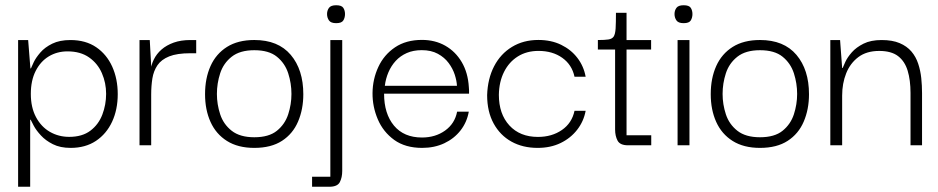

<svg xmlns="http://www.w3.org/2000/svg" viewBox="-20 -560 3617 740"><path d="M252.2 10Q212 10 183.9 -4.2Q155.8 -18.3 137.7 -38Q119.5 -57.7 110.2 -75.2Q100.8 -92.7 98.3 -98.5H96.3V159.8H49.8V-405.7H88.5L97.2 -296.3H99.2Q101.7 -303 110 -320.3Q118.3 -337.7 135.6 -357.7Q152.8 -377.7 181.4 -391.7Q210 -405.7 251.3 -405.7Q310.2 -405.7 350.8 -378Q391.3 -350.3 412.6 -303.1Q433.8 -255.8 433.8 -197.2Q433.8 -137.8 412.1 -90.9Q390.3 -44 349.8 -17Q309.2 10 252.2 10ZM246.8 -32.5Q297 -32.5 328.5 -56.4Q360 -80.3 374.5 -118.5Q389 -156.7 389 -198.2Q389 -240.5 372.8 -277.8Q356.7 -315.2 323.5 -338.6Q290.3 -362 240.2 -362Q200.2 -362 168.2 -342.8Q136.2 -323.5 117.5 -286.6Q98.8 -249.7 98.8 -198.2Q98.8 -145.8 118.8 -108.5Q138.7 -71.2 172.3 -51.8Q206 -32.5 246.8 -32.5Z M517.7 0V-405.7H557.2L563.7 -288.8L562.7 -202.2V0ZM562.7 -195.8 559.7 -283.8Q562 -308.5 572.7 -330.4Q583.3 -352.3 602.5 -369.1Q621.7 -385.8 649.5 -395.8Q677.3 -405.7 713.8 -405.7H736.2V-354.8H713.7Q662.5 -354.8 632.2 -342.7Q601.8 -330.5 586.9 -308.6Q572 -286.7 567.3 -257.7Q562.7 -228.7 562.7 -195.8Z M960.1 10Q897.2 10 854.8 -16.7Q812.5 -43.3 791.4 -90.1Q770.3 -136.8 770.3 -197Q770.3 -258.2 791.4 -305.4Q812.5 -352.5 854.9 -379.2Q897.2 -405.8 960.2 -405.8Q1052.2 -405.8 1100.6 -348.6Q1149 -291.3 1149 -196.9Q1149 -138.7 1128.8 -91.5Q1108.7 -44.3 1066.9 -17.2Q1025.1 10 960.1 10ZM960.1 -31Q1016.3 -31 1047.2 -56Q1078.2 -81 1090.8 -119.5Q1103.3 -158 1103.3 -197.9Q1103.3 -238.7 1090.8 -277.5Q1078.2 -316.3 1047.2 -341.4Q1016.3 -366.5 960.1 -366.5Q904.8 -366.5 873 -341.4Q841.2 -316.3 828.6 -277.5Q816 -238.7 816 -197.9Q816 -158 828.6 -119.5Q841.2 -81 873 -56Q904.8 -31 960.1 -31Z M1275.7 -470.7Q1255.3 -470.7 1247.9 -481.3Q1240.5 -492 1240.5 -505.8Q1240.5 -519.5 1247.9 -529.7Q1255.3 -539.8 1275.7 -539.8Q1296.8 -539.8 1303.2 -529.7Q1309.7 -519.5 1309.7 -505.8Q1309.7 -492 1303.2 -481.3Q1296.8 -470.7 1275.7 -470.7ZM1253.2 -405.7H1299V99Q1299 123.8 1289.8 141.8Q1280.7 159.8 1249 159.8H1182.8V121.2H1253.2Z M1607 10Q1542 10 1499.3 -20.8Q1456.7 -51.7 1436 -100.4Q1415.3 -149.2 1415.8 -201.2Q1416.3 -255 1438.2 -302Q1460 -349 1502.5 -377.6Q1545 -406.2 1606.2 -406.2Q1656.8 -406.2 1696.2 -383.8Q1735.7 -361.3 1759.7 -320.5Q1783.7 -279.7 1787 -224.2Q1787.8 -219.2 1787.8 -212Q1787.8 -204.8 1787.8 -199H1460.3Q1460.3 -121.7 1498.5 -75.8Q1536.7 -30 1606.5 -30Q1658 -30 1695.5 -56.8Q1733 -83.7 1741.8 -129.7H1786.8Q1779.7 -89 1755 -57.3Q1730.3 -25.7 1692.3 -7.8Q1654.3 10 1607 10ZM1463.2 -229.2H1741.2Q1740.3 -248.3 1732.8 -271.9Q1725.2 -295.5 1709.2 -317.1Q1693.2 -338.7 1667.5 -352.7Q1641.8 -366.7 1605.7 -366.7Q1572.8 -366.7 1547.8 -355.6Q1522.8 -344.5 1505.2 -325.4Q1487.7 -306.3 1477.1 -281.5Q1466.5 -256.7 1463.2 -229.2Z M2052 10Q1994.8 10 1951.2 -14.2Q1907.5 -38.5 1882.5 -84.2Q1857.5 -130 1857.5 -193.3Q1859.5 -256.5 1884.3 -304.5Q1909.2 -352.5 1953.2 -379.2Q1997.2 -406 2054.7 -406Q2104.7 -406 2142.8 -387.3Q2181 -368.7 2205.3 -336.9Q2229.7 -305.2 2237.2 -264.2H2194.3Q2184.3 -310.7 2147 -337.2Q2109.7 -363.8 2055.5 -363.8Q2009.7 -363.8 1975.7 -342.4Q1941.7 -321 1922.6 -282.8Q1903.5 -244.7 1902.7 -194.5Q1902.7 -120.8 1943.2 -76.6Q1983.8 -32.3 2053.3 -32.3Q2107 -32.3 2145.7 -59Q2184.3 -85.7 2194.3 -133H2237.2Q2229.7 -92.3 2204.5 -59.9Q2179.3 -27.5 2140.7 -8.8Q2102 10 2052 10Z M2400.7 0Q2369.8 0 2360.2 -18Q2350.7 -36 2350.7 -60.8V-377H2394.8V-38.7H2490V0ZM2284.3 -369V-405.7Q2310.7 -405.7 2325.1 -407.9Q2339.5 -410.2 2345.4 -419.4Q2351.3 -428.7 2352.7 -450.5Q2354 -472.3 2354 -510.7H2394.8V-405.7H2489.5V-369Z M2591.5 0V-405.7H2637.3V0ZM2614.8 -470.7Q2594.5 -470.7 2587.1 -481.3Q2579.7 -492 2579.7 -505.8Q2579.7 -519.5 2587.1 -529.7Q2594.5 -539.8 2614.8 -539.8Q2636 -539.8 2642.4 -529.7Q2648.8 -519.5 2648.8 -505.8Q2648.8 -492 2642.4 -481.3Q2636 -470.7 2614.8 -470.7Z M2909.1 10Q2846.2 10 2803.8 -16.7Q2761.5 -43.3 2740.4 -90.1Q2719.3 -136.8 2719.3 -197Q2719.3 -258.2 2740.4 -305.4Q2761.5 -352.5 2803.9 -379.2Q2846.2 -405.8 2909.2 -405.8Q3001.2 -405.8 3049.6 -348.6Q3098 -291.3 3098 -196.9Q3098 -138.7 3077.8 -91.5Q3057.7 -44.3 3015.9 -17.2Q2974.1 10 2909.1 10ZM2909.1 -31Q2965.3 -31 2996.2 -56Q3027.2 -81 3039.8 -119.5Q3052.3 -158 3052.3 -197.9Q3052.3 -238.7 3039.8 -277.5Q3027.2 -316.3 2996.2 -341.4Q2965.3 -366.5 2909.1 -366.5Q2853.8 -366.5 2822 -341.4Q2790.2 -316.3 2777.6 -277.5Q2765 -238.7 2765 -197.9Q2765 -158 2777.6 -119.5Q2790.2 -81 2822 -56Q2853.8 -31 2909.1 -31Z M3180.2 0V-405.7H3217.8L3225.8 -298H3227.8Q3230.3 -304.7 3238.3 -322Q3246.3 -339.3 3263.2 -358.5Q3280.2 -377.7 3308.2 -391.7Q3336.2 -405.7 3377.8 -405.7Q3419.5 -405.7 3447.4 -393.8Q3475.3 -382 3492.8 -361.5Q3510.2 -341 3518.9 -314.4Q3527.7 -287.8 3530.7 -259.1Q3533.7 -230.3 3533.7 -201.3V0H3489.3V-201.5Q3489.3 -251 3478.3 -287.4Q3467.3 -323.8 3441.2 -343.8Q3415.2 -363.7 3368.7 -363.7Q3319.8 -363.7 3288.3 -340Q3256.8 -316.3 3241.3 -277.4Q3225.8 -238.5 3225.8 -191.5V0Z"/></svg>

Font: Darker Grotesque Light
Style: Regular
Weight: 300
Designer: Gabriel Lam
Foundry: TypeRant
Version: Version 1.000;gftools[0.9.28]